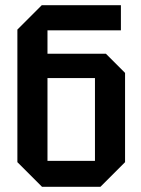

<svg xmlns="http://www.w3.org/2000/svg" viewBox="-20 -720 544 740"><path d="M163 -100H346V-419H163ZM142 0 47 -95V-606L141 -700H446V-603H163V-513H388L462 -439V-95L367 0Z"/></svg>

Font: Tektur SemiCondensed Medium
Style: Regular
Weight: 500
Width: 4
Designer: Adam Jagosz
Foundry: Adam Jagosz
Version: Version 1.005;gftools[0.9.30]